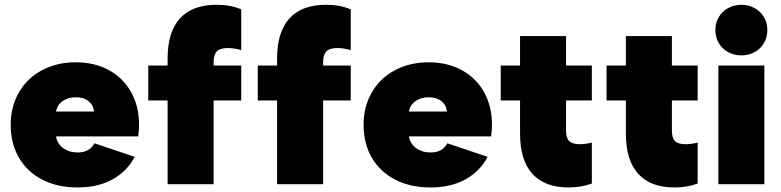

<svg xmlns="http://www.w3.org/2000/svg" viewBox="-20 -782 3317 815"><path d="M25.4 -252Q25.4 -330.1 60.8 -390.6Q96.2 -451.2 159.2 -484.4Q222.2 -517.6 301.8 -517.6Q380.9 -517.6 441.9 -484.4Q502.9 -451.2 536.6 -390.9Q570.3 -330.6 570.3 -252Q570.3 -228 566.4 -203.1H217.8Q222.7 -172.4 248 -153.6Q273.4 -134.8 309.6 -134.8Q335.4 -134.8 353.5 -145Q371.6 -155.3 380.9 -173.8L551.8 -116.2Q519.5 -54.7 457.5 -20.5Q395.5 13.7 309.6 13.7Q223.6 13.7 159.4 -19.5Q95.2 -52.7 60.3 -112.8Q25.4 -172.9 25.4 -252ZM378.9 -308.6Q377 -335 356.2 -352.1Q335.4 -369.1 301.8 -369.1Q269 -369.1 245.8 -352.8Q222.7 -336.4 217.8 -308.6Z M609.4 -503.9H691.4V-533.2Q691.4 -646 743.9 -703.9Q796.4 -761.7 899.4 -761.7Q959 -761.7 1003.9 -742.2V-569.3Q973.1 -578.1 947.3 -578.1Q914.6 -578.1 900.6 -564Q886.7 -549.8 886.7 -517.6V-503.9H1003.9V-355.5H886.7V0H691.4V-355.5H609.4Z M1074.2 -503.9H1156.2V-533.2Q1156.2 -646 1208.7 -703.9Q1261.2 -761.7 1364.3 -761.7Q1423.8 -761.7 1468.8 -742.2V-569.3Q1438 -578.1 1412.1 -578.1Q1379.4 -578.1 1365.5 -564Q1351.6 -549.8 1351.6 -517.6V-503.9H1468.8V-355.5H1351.6V0H1156.2V-355.5H1074.2Z M1523.4 -252Q1523.4 -330.1 1558.8 -390.6Q1594.2 -451.2 1657.2 -484.4Q1720.2 -517.6 1799.8 -517.6Q1878.9 -517.6 1939.9 -484.4Q2001 -451.2 2034.7 -390.9Q2068.4 -330.6 2068.4 -252Q2068.4 -228 2064.5 -203.1H1715.8Q1720.7 -172.4 1746.1 -153.6Q1771.5 -134.8 1807.6 -134.8Q1833.5 -134.8 1851.6 -145Q1869.6 -155.3 1878.9 -173.8L2049.8 -116.2Q2017.6 -54.7 1955.6 -20.5Q1893.6 13.7 1807.6 13.7Q1721.7 13.7 1657.5 -19.5Q1593.3 -52.7 1558.3 -112.8Q1523.4 -172.9 1523.4 -252ZM1877 -308.6Q1875 -335 1854.2 -352.1Q1833.5 -369.1 1799.8 -369.1Q1767.1 -369.1 1743.9 -352.8Q1720.7 -336.4 1715.8 -308.6Z M2105.5 -503.9H2187.5V-628.9H2382.8V-503.9H2492.2V-355.5H2382.8V-227.5Q2382.8 -196.3 2396 -183.1Q2409.2 -169.9 2440.4 -169.9Q2464.8 -169.9 2492.2 -176.8V-2.9Q2446.8 13.7 2394.5 13.7Q2292 13.7 2239.7 -44.2Q2187.5 -102.1 2187.5 -214.8V-355.5H2105.5Z M2554.7 -503.9H2636.7V-628.9H2832V-503.9H2941.4V-355.5H2832V-227.5Q2832 -196.3 2845.2 -183.1Q2858.4 -169.9 2889.6 -169.9Q2914.1 -169.9 2941.4 -176.8V-2.9Q2896 13.7 2843.8 13.7Q2741.2 13.7 2689 -44.2Q2636.7 -102.1 2636.7 -214.8V-355.5H2554.7Z M3029.3 -503.9H3224.6V0H3029.3ZM3016.6 -654.3Q3016.6 -684.6 3031 -709.2Q3045.4 -733.9 3070.8 -747.8Q3096.2 -761.7 3127 -761.7Q3157.7 -761.7 3183.1 -747.8Q3208.5 -733.9 3222.9 -709.2Q3237.3 -684.6 3237.3 -654.3Q3237.3 -624 3222.9 -599.4Q3208.5 -574.7 3183.1 -560.8Q3157.7 -546.9 3127 -546.9Q3096.2 -546.9 3070.8 -560.8Q3045.4 -574.7 3031 -599.4Q3016.6 -624 3016.6 -654.3Z"/></svg>

Font: Wanted Sans ExtraBlack
Style: Regular
Weight: 900
Designer: Original Design by Kil Hyung-jin and Kang Hanbin, Wanted Lab, Inc; Hangeul from Source Han Sans by Jang Soo-young and Ka
Foundry: Wanted Lab, Inc.
Version: Version 1.001